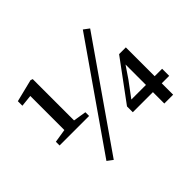

<svg xmlns="http://www.w3.org/2000/svg" viewBox="-149 -908 1168 1168"><g transform="rotate(-45 435.5 -323.5)"><path d="M66 -268V-300L160 -315H227L320 -300V-268ZM153 -268V-607L77 -599V-638L222 -674L236 -669V-268ZM237 27 201 0 665 -667 701 -640ZM697 2V-119L698 -137V-343H687L726 -374L646 -256L562 -143L569 -174V-157H837V-96H524V-146L715 -405H773V2Z"/></g></svg>

Font: Source Serif 4 18pt Medium
Style: Regular
Weight: 500
Designer: Frank Grießhammer
Foundry: Adobe Systems Incorporated
Version: Version 4.004;hotconv 1.0.116;makeotfexe 2.5.65601